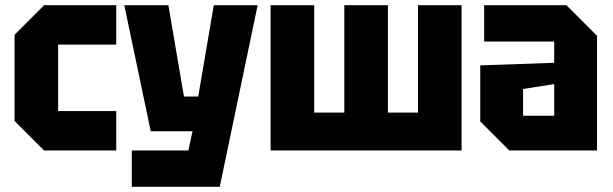

<svg xmlns="http://www.w3.org/2000/svg" viewBox="-20 -580 2362 740"><path d="M36 -114V-446L150 -560H428V-408H204V-152H428V0H150Z M488 140V0H706L722 -74H561L459 -560H629L689 -208H744L804 -560H973L827 140Z M1475 -560V-146H1591V-560H1759V0H1023V-560H1191V-146H1307V-560Z M1831 -112V-328L2116 -338V-420H1846V-560H2163L2281 -442V0H1943ZM1996 -237V-134H2116V-256Z"/></svg>

Font: Tektur SemiCondensed
Style: Bold
Weight: 700
Width: 4
Designer: Adam Jagosz
Foundry: Adam Jagosz
Version: Version 1.005;gftools[0.9.30]